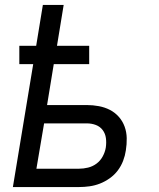

<svg xmlns="http://www.w3.org/2000/svg" viewBox="-20 -755 640 775"><path d="M32 0 114 -496H58V-570H126L153 -735H237L210 -570H340V-496H197L170 -331H330Q355 -331 379 -326.5Q403 -322 423.5 -311.5Q444 -301 459.5 -283.5Q475 -266 483 -244Q491 -222 491.5 -197.5Q492 -173 488 -148Q485 -127 477 -106Q469 -85 455.5 -67Q442 -49 423 -35.5Q404 -22 383.5 -14Q363 -6 341.5 -3Q320 0 299 0ZM127 -74H299Q317 -74 335.5 -78.5Q354 -83 369.5 -94.5Q385 -106 394.5 -123.5Q404 -141 407 -159Q410 -179 407.5 -197.5Q405 -216 394.5 -230Q384 -244 367 -250.5Q350 -257 330 -257H158Z"/></svg>

Font: Iosevka SS04 Extended Oblique
Style: Regular
Weight: 400
Width: 7
Italic angle: -9°
Monospace: yes
Designer: Belleve Invis
Foundry: Belleve Invis
Version: Version 19.0.0; ttfautohint (v1.8.4)